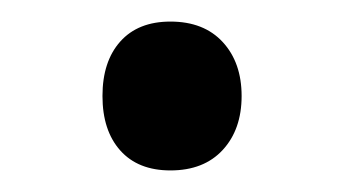

<svg xmlns="http://www.w3.org/2000/svg" viewBox="-20 -441 319 178"><path d="M75 -352Q75 -384 91.5 -402.5Q108 -421 138 -421Q169 -421 186.5 -402Q204 -383 204 -352Q204 -321 186.5 -302Q169 -283 138 -283Q108 -283 91.5 -301.5Q75 -320 75 -352Z"/></svg>

Font: Trirong Light
Style: Regular
Weight: 300
Designer: Katatrad Team
Foundry: CadsonDemak
Version: Version 1.001